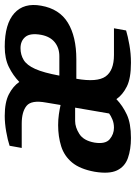

<svg xmlns="http://www.w3.org/2000/svg" viewBox="96 -646 560 791"><g transform="rotate(-90 375.5 -250.0)"><path d="M203 10Q156 10 120.5 -2.5Q85 -15 69.5 -47.5Q54 -80 64 -140Q75 -200 102 -232.5Q129 -265 169 -277.5Q209 -290 256 -290Q279 -290 300 -287Q321 -284 339 -280L349 -340Q360 -400 335.5 -420Q311 -440 262 -440H162L171 -490Q195 -498 229.5 -504Q264 -510 294 -510Q350 -510 383 -493Q416 -476 434 -450Q461 -476 495.5 -493Q530 -510 579 -510Q673 -510 717 -470.5Q761 -431 748 -360Q735 -285 678 -250Q621 -215 527 -215H447Q432 -129 456.5 -94.5Q481 -60 545 -60H655L646 -10Q623 -3 587 3.5Q551 10 513 10Q449 10 415 -7Q381 -24 363 -50Q336 -24 299.5 -7Q263 10 203 10ZM460 -285H540Q574 -285 597.5 -304Q621 -323 628 -360Q636 -405 619.5 -425Q603 -445 573 -445Q546 -445 524.5 -432Q503 -419 487.5 -384.5Q472 -350 460 -285ZM245 -60Q264 -60 279.5 -66.5Q295 -73 304 -80L328 -220H273Q247 -220 219.5 -202.5Q192 -185 184 -140Q177 -95 198 -77.5Q219 -60 245 -60Z"/></g></svg>

Font: Cuprum
Style: Bold Italic
Weight: 700
Italic angle: -10°
Designer: Jovanny Lemonad
Foundry: Jovanny Lemonad
Version: Version 3.000